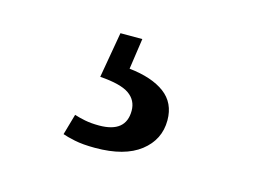

<svg xmlns="http://www.w3.org/2000/svg" viewBox="-47 -76 494 373"><g transform="rotate(15 200.0 110.0)"><path d="M140 88 156 -4H200L191 58Q237 63 262.5 82Q288 101 288 136Q288 175 256.5 199.5Q225 224 166 224Q141 224 124.5 220.5Q108 217 100 214L112 172Q121 175 133.5 177.5Q146 180 162 180Q216 180 216 136Q216 115 199 103Q182 91 140 88Z"/></g></svg>

Font: Source Serif 4 Caption
Style: Regular
Weight: 400
Designer: Frank Grießhammer
Foundry: Adobe Systems Incorporated
Version: Version 4.004;hotconv 1.0.117;makeotfexe 2.5.65602